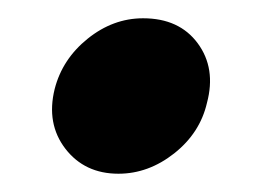

<svg xmlns="http://www.w3.org/2000/svg" viewBox="-20 -354 283 208"><path d="M108.3 -165.8Q71.7 -165.8 50.8 -192.9Q30 -220 39.2 -257.5Q47.5 -290 75 -312.1Q102.5 -334.2 135 -334.2Q174.2 -334.2 194.2 -307.1Q214.2 -280 204.2 -242.5Q196.7 -210 168.8 -187.9Q140.8 -165.8 108.3 -165.8Z"/></svg>

Font: Funnel Sans Light
Style: Bold Italic
Weight: 700
Italic angle: -14.036°
Version: Version 1.000